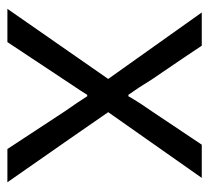

<svg xmlns="http://www.w3.org/2000/svg" viewBox="-43 -522 565 519"><g transform="rotate(90 239.5 -262.5)"><path d="M3.9 0Q51.8 -68.4 193.4 -272.5Q148.4 -335.9 13.7 -525.4Q36.1 -525.4 103.5 -525.4Q126 -491.2 195.3 -389.6Q203.1 -377 216.8 -355.5Q230.5 -335 236.3 -327.1Q237.3 -327.1 240.2 -327.1Q246.1 -337.9 259.8 -359.4Q274.4 -380.9 280.3 -389.6Q310.5 -434.6 371.1 -525.4Q393.6 -525.4 460.9 -525.4Q416 -461.9 283.2 -272.5Q330.1 -204.1 472.7 0Q450.2 0 382.8 0Q357.4 -39.1 280.3 -156.2Q254.9 -192.4 240.2 -215.8Q239.3 -215.8 236.3 -215.8Q231.4 -207 197.3 -156.2Q163.1 -104.5 93.8 0Q71.3 0 3.9 0Z"/></g></svg>

Font: Gothic A1
Style: Regular
Weight: 400
Designer: HanYang I&C Co.,Ltd.
Version: Version 2.50